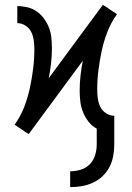

<svg xmlns="http://www.w3.org/2000/svg" viewBox="-20 -545 540 788"><path d="M268 223V158Q290 158 311.5 151.5Q333 145 348.5 129Q364 113 370.5 91.5Q377 70 377 48V-17Q357 -28 343 -46Q329 -64 320.5 -85.5Q312 -107 309.5 -129.5Q307 -152 307 -174Q307 -205 310.5 -235.5Q314 -266 320 -296L98 5L83 -4L69 -14L40 -33L42 -36Q65 -69 79.5 -106.5Q94 -144 102.5 -183.5Q111 -223 116 -263Q121 -303 121 -343Q121 -361 118.5 -379.5Q116 -398 108 -414Q100 -430 84.5 -440Q69 -450 51 -450V-520Q72 -520 93 -515Q114 -510 131.5 -497.5Q149 -485 161.5 -467.5Q174 -450 181.5 -430Q189 -410 191 -388.5Q193 -367 193 -346Q193 -315 189.5 -284.5Q186 -254 180 -224L402 -525L417 -516L431 -506L460 -487L458 -484Q435 -451 420.5 -413.5Q406 -376 397.5 -336.5Q389 -297 384 -257Q379 -217 379 -177Q379 -159 381.5 -140.5Q384 -122 392 -106Q400 -90 415.5 -80Q431 -70 449 -70V48Q449 72 444.5 96Q440 120 429 141Q418 162 400.5 178.5Q383 195 361 205Q339 215 315.5 219Q292 223 268 223Z"/></svg>

Font: Iosevka Term Curly
Style: Regular
Weight: 400
Designer: Belleve Invis
Foundry: Belleve Invis
Version: Version 32.3.0